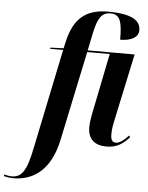

<svg xmlns="http://www.w3.org/2000/svg" viewBox="-203 -822 858 1113"><g transform="rotate(5 225.5 -265.0)"><path d="M-83 240C11 240 129 195 171 -8L280 -526H411L347 -209C335 -152 330 -121 330 -93C330 -24 370 10 439 10C502 10 540 -21 571 -56L564 -65C544 -43 516 -17 491 -17C469 -17 461 -34 461 -61C460 -88 466 -121 475 -161L555 -536H282L303 -638C322 -727 344 -761 395 -761C451 -761 464 -720 464 -614C530 -614 570 -638 570 -678C570 -733 523 -770 379 -770C245 -770 180 -704 151 -576L142 -536L65 -533L64 -526H140L20 53C-8 193 -36 230 -95 230C-108 230 -126 226 -136 223L-139 232C-127 236 -102 240 -83 240Z"/></g></svg>

Font: Noto Serif Display Condensed
Style: Bold Italic
Weight: 700
Width: 3
Italic angle: -12°
Designer: Monotype Design Team
Foundry: Monotype Imaging Inc.
Version: Version 2.009